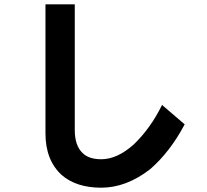

<svg xmlns="http://www.w3.org/2000/svg" viewBox="-20 -741 960 891"><path d="M837 -164Q770 -37 677 44Q566 130 450 130Q334 130 266 71Q191 2 191 -122V-721H327V-137Q327 -66 363 -31Q392 -2 450 -2Q524 -2 601 -71Q679 -146 732 -254Z"/></svg>

Font: BM Euljiro oraeorae
Style: Regular
Weight: 400
Designer: Bongjin Kim; Bomjun Kim; Myungsoo Han; Hyesun Chae; Mikyoung Jeong; Wujin Sim; Minjae Kang; Suwha Jang;
Foundry: Sandoll Inc.
Version: Version 1.000;hotconv 1.0.109;makeexe 2.5.65596